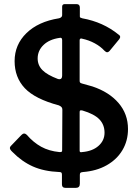

<svg xmlns="http://www.w3.org/2000/svg" viewBox="-20 -831 678 933"><path d="M383 5Q374 6 371 8.5Q368 11 368 19V62Q368 82 348 82H299Q281 82 281 65V18Q281 11 278.5 8Q276 5 269 5Q194 2 140 -22Q86 -46 40 -93Q28 -104 28 -112Q28 -117 33 -122L84 -175Q91 -182 97 -182Q104 -182 110 -176Q142 -139 180 -118Q218 -97 269 -92H273Q278 -92 280 -94Q282 -96 282 -101L283 -298Q283 -306 279 -310.5Q275 -315 266 -319Q150 -350 100.5 -402.5Q51 -455 51 -534Q51 -614 108.5 -670Q166 -726 266 -742Q272 -743 277 -747Q282 -751 282 -757V-799Q282 -805 285.5 -808Q289 -811 293 -811H352Q368 -811 368 -794V-751Q368 -747 370.5 -745.5Q373 -744 380 -742Q481 -724 556 -663Q564 -658 564 -651Q564 -647 559 -640L512 -583Q506 -577 501 -577Q495 -577 487 -585Q469 -605 440.5 -620.5Q412 -636 379 -643L375 -644Q367 -644 367 -635V-438Q367 -432 369.5 -429.5Q372 -427 379 -425L429 -411Q510 -384 556 -330.5Q602 -277 602 -204Q602 -147 575 -101.5Q548 -56 498.5 -28Q449 0 383 5ZM282 -636Q282 -650 270 -647Q220 -640 191.5 -612.5Q163 -585 163 -547Q163 -514 186 -490.5Q209 -467 262 -447Q264 -446 269 -446Q282 -446 282 -464ZM379 -92Q429 -96 458.5 -122Q488 -148 488 -186Q488 -225 463 -251Q438 -277 381 -294Q378 -295 374 -295Q370 -295 368.5 -293Q367 -291 367 -285V-98Q367 -89 379 -92Z"/></svg>

Font: n
Style: Regular
Weight: 600
Designer: Pablo Impallari, Rodrigo Fuenzalida
Foundry: Impallari Type
Version: Version 1.002; ttfautohint (v1.5)